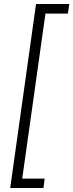

<svg xmlns="http://www.w3.org/2000/svg" viewBox="-20 -827 366 959"><path d="M319 -759H207L91 65H203L197 112H31L160 -807H326Z"/></svg>

Font: Fira Sans Light
Style: Italic
Weight: 300
Italic angle: -8°
Designer: bBox Type GmbH & Carrois Corporate GbR & Edenspiekermann AG
Foundry: bBox Type GmbH & Carrois Corporate GbR & Edenspiekermann AG
Version: Version 4.301